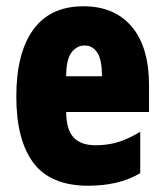

<svg xmlns="http://www.w3.org/2000/svg" viewBox="-20 -582 522 612"><path d="M246 -562Q345 -562 400 -497Q455 -432 455 -310V-225H191Q191 -170 214 -144.5Q237 -119 285 -119Q323 -119 356 -129Q389 -139 427 -162V-30Q391 -9 350 0.5Q309 10 261 10Q141 10 86.5 -63Q32 -136 32 -274Q32 -413 86 -487.5Q140 -562 246 -562ZM250 -437Q225 -437 208 -415Q191 -393 191 -339H305Q305 -392 290 -414.5Q275 -437 250 -437Z"/></svg>

Font: Noto Sans ExtraCondensed Black
Style: Regular
Weight: 900
Width: 2
Designer: Monotype Design Team
Foundry: Monotype Imaging Inc.
Version: Version 2.013; ttfautohint (v1.8.4.7-5d5b)